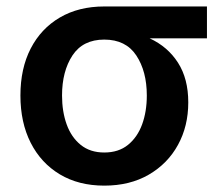

<svg xmlns="http://www.w3.org/2000/svg" viewBox="-20 -566 682 597"><path d="M304.2 11.2Q224.6 11.2 166 -23.9Q107.4 -59.1 75.4 -122.1Q43.5 -185.1 43.5 -269Q43.5 -353 75.4 -415Q107.4 -477.1 166 -511.5Q224.6 -545.9 304.2 -545.9H623.5V-446.8H445.3Q501.5 -420.9 533.4 -371.1Q565.4 -321.3 565.4 -247.6Q565.4 -173.8 533.4 -115.5Q501.5 -57.1 442.6 -22.9Q383.8 11.2 304.2 11.2ZM304.2 -442.9Q237.8 -442.9 205.3 -393.6Q172.9 -344.2 172.9 -269Q172.9 -219.2 187.3 -179.2Q201.7 -139.2 231 -115.5Q260.3 -91.8 304.2 -91.8Q348.6 -91.8 377.9 -115.5Q407.2 -139.2 421.9 -179.2Q436.5 -219.2 436.5 -269Q436.5 -344.2 403.8 -393.6Q371.1 -442.9 304.2 -442.9Z"/></svg>

Font: Inter-SemiBold
Style: Regular
Weight: 600
Designer: Rasmus Andersson
Foundry: rsms
Version: Version 4.000;git-a52131595